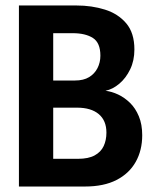

<svg xmlns="http://www.w3.org/2000/svg" viewBox="-20 -680 589 700"><path d="M49 -660H259Q314.5 -660 362.5 -645Q410.5 -630 440.2 -595Q470 -560 470 -499.5Q470 -459 454.5 -427Q439 -395 415 -374.8Q391 -354.5 364.5 -349Q387 -346.5 410.5 -335.5Q434 -324.5 454 -305Q474 -285.5 486.2 -256Q498.5 -226.5 498.5 -187Q498.5 -132 474.8 -89.8Q451 -47.5 404.8 -23.8Q358.5 0 290 0H49ZM174 -101H264.5Q302.5 -101 325.2 -113.5Q348 -126 358 -147.5Q368 -169 368 -196.5Q368 -240.5 340 -264Q312 -287.5 260.5 -287.5H174ZM174 -386.5H253.5Q284.5 -386.5 304.8 -398.8Q325 -411 335.5 -431.8Q346 -452.5 346 -477Q346 -524 318.8 -541.5Q291.5 -559 245 -559H174Z"/></svg>

Font: League Spartan Thin SemiBold
Style: Regular
Weight: 600
Version: Version 2.002